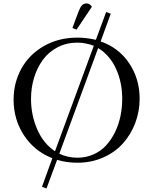

<svg xmlns="http://www.w3.org/2000/svg" viewBox="-20 -927 877 1103"><path d="M58.1 -354Q58.1 -452.1 103 -533.2Q147.9 -614.3 232.4 -662.6Q316.9 -710.9 424.8 -710.9Q476.6 -710.9 530.8 -698.2L589.8 -857.9L616.2 -848.1L558.1 -689Q662.6 -652.8 722.4 -563.2Q782.2 -473.6 782.2 -359.9Q782.2 -286.6 756.8 -220Q731.4 -153.3 686 -102.8Q640.6 -52.2 572.8 -22.2Q504.9 7.8 424.8 7.8Q361.3 7.8 308.1 -8.8L247.1 155.8L221.2 146L280.8 -18.1Q177.2 -58.6 117.7 -149.7Q58.1 -240.7 58.1 -354ZM158.2 -358.9Q158.2 -266.1 193.8 -184.1Q229.5 -102.1 295.9 -58.1L519 -664.1Q469.7 -682.1 424.8 -682.1Q361.8 -682.1 310.5 -655.3Q259.3 -628.4 226.3 -583.3Q193.4 -538.1 175.8 -480.5Q158.2 -422.9 158.2 -358.9ZM320.8 -43.9Q369.6 -21 424.8 -21Q474.1 -21 516.6 -39.8Q559.1 -58.6 589.1 -91.3Q619.1 -124 640.4 -167.2Q661.6 -210.4 671.9 -259.3Q682.1 -308.1 682.1 -359.9Q682.1 -454.1 646.5 -532Q610.8 -609.9 543.9 -650.9ZM396 -766.1 430.2 -857.9Q440.4 -885.3 450.7 -896.2Q460.9 -907.2 478 -907.2Q495.6 -907.2 507.8 -888.2L419.9 -756.8Z"/></svg>

Font: Dihjauti S
Style: Bold
Weight: 700
Designer: T. Christopher White
Version: Version 3.0.0